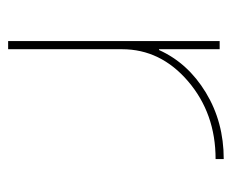

<svg xmlns="http://www.w3.org/2000/svg" viewBox="-69 -501 570 472"><g transform="rotate(90 216.0 -265.0)"><path d="M101 -371H103Q135 -442 207.5 -486Q280 -530 371 -530V-510Q259 -510 180 -442.5Q101 -375 101 -280V0H81V-520H101Z"/></g></svg>

Font: M PLUS 1p Thin
Style: Regular
Weight: 250
Version: Version 1.062